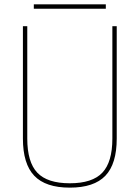

<svg xmlns="http://www.w3.org/2000/svg" viewBox="-20 -850 640 880"><path d="M300 10Q189 10 137 -44.5Q85 -99 85 -215V-730H105V-215Q105 -107 151 -58.5Q197 -10 300 -10Q403 -10 449 -58.5Q495 -107 495 -215V-730H515V-215Q515 -99 463 -44.5Q411 10 300 10ZM135 -810V-830H465V-810Z"/></svg>

Font: M PLUS Code Latin Expanded Thin
Style: Regular
Weight: 250
Width: 7
Designer: Coji Morishita
Foundry: UNDERFOREST DESIGN
Version: Version 1.002; ttfautohint (v1.8.3)